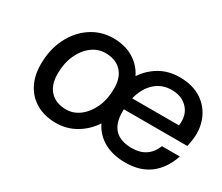

<svg xmlns="http://www.w3.org/2000/svg" viewBox="-95 -743 1140 984"><g transform="rotate(30 475.5 -251.0)"><path d="M81 -212Q81 -298 114.5 -366Q148 -434 206.5 -473.5Q265 -513 338 -513Q406 -513 456 -483.5Q506 -454 532 -401Q565 -451 616 -480.5Q667 -510 732 -510Q809 -510 861 -476Q913 -442 936 -384Q959 -326 947 -255L941 -224H565Q565 -217 565 -209Q565 -72 700 -72Q794 -72 829 -158H935Q877 9 708 9Q633 9 580.5 -20.5Q528 -50 502 -104Q467 -51 414 -20Q361 11 297 11Q232 11 183 -16.5Q134 -44 107.5 -94Q81 -144 81 -212ZM729 -433Q672 -433 631.5 -396.5Q591 -360 574 -294H851Q860 -356 825 -394.5Q790 -433 729 -433ZM469 -291Q469 -356 435 -391.5Q401 -427 340 -427Q297 -427 260.5 -399.5Q224 -372 202 -323.5Q180 -275 180 -212Q180 -147 214 -111Q248 -75 309 -75Q352 -75 388.5 -103Q425 -131 447 -179.5Q469 -228 469 -291Z"/></g></svg>

Font: Overused Grotesk Medium
Style: Italic
Weight: 500
Italic angle: -10°
Version: Version 0.003